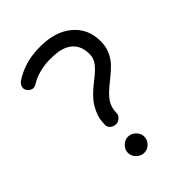

<svg xmlns="http://www.w3.org/2000/svg" viewBox="-199 -786 884 884"><g transform="rotate(-45 242.5 -344.5)"><path d="M244.1 -199.2Q253.9 -208 253.9 -219.7Q253.9 -257.8 273.4 -286.1Q293 -313.5 339.8 -349.6Q375 -377.9 393.1 -397Q411.1 -416 423.8 -443.8Q436.5 -471.7 436.5 -506.8Q436.5 -588.9 377.9 -637.7Q320.3 -686.5 221.7 -686.5Q171.9 -686.5 131.8 -675.8Q91.8 -665 51.8 -640.6Q30.3 -626 30.3 -607.4Q30.3 -594.7 41 -584Q51.8 -573.2 64.5 -573.2Q74.2 -573.2 86.9 -581.1Q112.3 -596.7 145.5 -605Q178.7 -613.3 209.5 -613.3Q240.2 -613.3 262.7 -610.4Q333 -597.7 351.6 -544.9Q358.4 -525.4 358.4 -500Q358.4 -474.6 341.8 -452.1Q325.2 -429.7 284.2 -398.4Q245.1 -367.2 226.6 -345.7Q207 -324.2 193.4 -293.9Q177.7 -263.7 177.7 -219.7Q177.7 -206.1 189 -196.3Q200.2 -186.5 216.3 -186.5Q232.4 -186.5 244.1 -199.2ZM213.9 -107.4Q193.4 -107.4 177.2 -91.3Q161.1 -75.2 161.1 -54.2Q161.1 -33.2 177.7 -17.6Q193.4 -2 214.4 -1.5Q235.4 -1 251.5 -17.1Q267.6 -33.2 267.6 -54.2Q267.6 -75.2 251.5 -91.3Q235.4 -107.4 213.9 -107.4Z"/></g></svg>

Font: FakePearl
Style: Light
Weight: 350
Version: Version 1.2